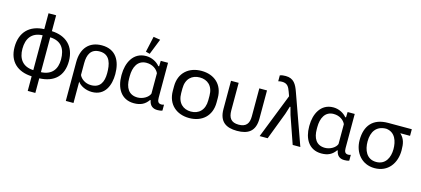

<svg xmlns="http://www.w3.org/2000/svg" viewBox="-71 -1430 4937 2250"><g transform="rotate(15 2397.0 -305.0)"><path d="M311.5 191.9H403.8V14.6C582 7.8 687.5 -87.9 687.5 -269C687.5 -450.7 575.7 -550.8 403.8 -557.6V-750H311.5V-557.6C137.2 -550.8 29.3 -447.3 29.3 -264.6C29.3 -88.4 140.6 7.8 311.5 14.6ZM311.5 -60.1C180.7 -65.4 123.5 -149.4 123.5 -269C123.5 -393.6 180.2 -477.5 311.5 -482.9ZM403.8 -60.1V-482.9C540.5 -477.5 593.3 -392.1 593.3 -264.6C593.3 -144.5 533.2 -65.4 403.8 -60.1Z M772.9 189.9H866.2V-68.8C896 -25.4 963.9 9.8 1040 9.8C1199.7 9.8 1252 -129.4 1252 -263.2C1252 -418.9 1188 -548.8 1014.2 -548.8C859.9 -548.8 772.9 -447.3 772.9 -282.2ZM1009.8 -64.9C939.5 -64.9 884.8 -106.4 866.2 -149.9V-293C866.2 -398.9 902.3 -473.1 1008.3 -473.1C1137.7 -473.1 1157.2 -352.5 1157.2 -250C1157.2 -137.7 1117.2 -64.9 1009.8 -64.9Z M1549.3 9.8C1629.4 9.8 1683.1 -17.1 1723.6 -75.7H1731.4C1742.2 -10.7 1782.2 15.6 1835.9 15.6C1852.5 15.6 1881.3 13.7 1896 5.9V-65.9C1885.7 -62 1875.5 -59.6 1865.7 -59.6C1826.7 -59.6 1814.5 -83.5 1814.5 -127.4V-551.8H1726.1L1724.1 -484.9H1713.9C1677.2 -529.8 1615.2 -562 1547.9 -562C1389.6 -562 1325.2 -417 1325.2 -277.8V-262.7C1325.2 -122.6 1389.2 9.8 1549.3 9.8ZM1579.6 -597.7 1655.3 -788.6 1572.3 -801.8 1530.3 -610.4ZM1573.7 -66.4C1462.9 -66.4 1421.4 -148.9 1421.4 -257.8V-284.2C1421.4 -392.1 1463.4 -486.3 1571.8 -486.3C1645.5 -486.3 1698.7 -446.3 1720.2 -399.9V-152.8C1704.6 -106.9 1638.7 -66.4 1573.7 -66.4Z M2219.7 9.8C2374 9.8 2484.4 -85 2484.4 -249V-304.7C2484.4 -467.8 2374 -562 2219.7 -562C2066.4 -562 1953.6 -467.8 1953.6 -304.7V-249C1953.6 -85 2066.4 9.8 2219.7 9.8ZM2219.7 -68.8C2126.5 -68.8 2055.2 -128.4 2055.2 -249V-304.7C2055.2 -424.3 2126.5 -482.4 2219.7 -482.4C2313 -482.4 2383.8 -424.3 2383.8 -304.7V-249C2383.8 -128.9 2313 -68.8 2219.7 -68.8Z M2800.3 9.8C2934.1 9.8 3018.6 -42.5 3018.6 -197.3V-539.1H2925.3V-199.7C2925.3 -111.8 2890.1 -65.4 2800.3 -65.4C2709 -65.4 2674.8 -114.3 2674.8 -204.6V-539.1H2582V-197.3C2582 -43 2667 9.8 2800.3 9.8Z M3073.7 0H3170.9L3296.9 -330.1C3307.1 -358.9 3317.9 -394 3326.2 -423.8H3334C3341.8 -395 3351.1 -359.9 3359.4 -331.5L3474.6 0H3567.4L3350.1 -609.4C3320.3 -694.3 3286.1 -759.3 3187.5 -759.3C3164.6 -759.3 3139.2 -757.3 3117.7 -748.5V-676.8C3130.4 -680.7 3146.5 -683.1 3163.1 -683.1C3228.5 -683.1 3248 -645 3267.1 -592.3L3286.1 -540Z M3823.7 9.8C3902.3 9.8 3954.6 -16.6 3994.1 -73.7H4002C4012.2 -10.3 4051.3 15.1 4104 15.1C4120.1 15.1 4148.4 13.2 4162.6 5.9V-64.5C4152.3 -60.5 4142.6 -58.1 4132.8 -58.1C4094.7 -58.1 4083 -81.5 4083 -124.5V-539.1H3996.6L3994.6 -473.6H3984.9C3948.7 -517.6 3888.2 -548.8 3822.8 -548.8C3668 -548.8 3605 -407.2 3605 -271.5V-256.3C3605 -119.6 3667.5 9.8 3823.7 9.8ZM3847.7 -64.9C3739.7 -64.9 3699.2 -145.5 3699.2 -252V-277.3C3699.2 -382.8 3740.2 -475.1 3845.7 -475.1C3918 -475.1 3969.7 -436 3990.7 -390.6V-149.4C3975.6 -104.5 3911.1 -64.9 3847.7 -64.9Z M4470.2 14.6C4634.8 14.6 4723.6 -113.8 4723.6 -267.6C4723.6 -351.1 4712.9 -406.7 4657.2 -459H4775.4V-539.1H4488.3C4304.7 -539.1 4217.3 -433.1 4217.3 -258.8C4217.3 -107.4 4313.5 14.6 4470.2 14.6ZM4470.2 -60.5C4351.6 -60.5 4311.5 -164.6 4311.5 -267.1C4311.5 -385.7 4366.7 -467.3 4485.8 -467.3C4596.7 -455.6 4628.4 -351.6 4628.4 -257.3C4628.4 -157.2 4584 -60.5 4470.2 -60.5Z"/></g></svg>

Font: Winston
Style: Regular
Weight: 400
Designer: Vernon Adams, Kim Jin-seong, David Berlow, Cristiano Sobral
Foundry: The Winston Project Authors
Version: Version 3.004